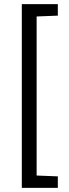

<svg xmlns="http://www.w3.org/2000/svg" viewBox="-20 -763 337 933"><path d="M86 150V-743H261V-687L158 -683V90L261 94V150Z"/></svg>

Font: Assailand
Style: Regular
Weight: 400
Designer: Hector Gatti with collaboration of the Omnibus-Type team
Foundry: Omnibus-Type
Version: Version 0.072;October 19, 2019;FontCreator 12.0.0.2547 64-bi